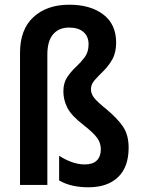

<svg xmlns="http://www.w3.org/2000/svg" viewBox="-20 -785 597 815"><path d="M473 -604Q473 -562 457 -533.5Q441 -505 419.5 -484Q398 -463 382 -445Q366 -427 366 -406Q366 -386 381 -368Q396 -350 431 -322Q479 -282 502.5 -247Q526 -212 526 -158Q526 -76 481 -33Q436 10 355 10Q319 10 288 3Q257 -4 231 -19V-124Q253 -109 282 -98Q311 -87 340 -87Q374 -87 391 -104Q408 -121 408 -151Q408 -178 392.5 -199.5Q377 -221 335 -254Q283 -294 266 -327.5Q249 -361 249 -397Q249 -433 265 -457Q281 -481 302 -500.5Q323 -520 339.5 -542Q356 -564 356 -597Q356 -630 334.5 -649Q313 -668 273 -668Q230 -668 205.5 -639.5Q181 -611 181 -553V0H65V-561Q65 -660 122 -712.5Q179 -765 274 -765Q364 -765 418.5 -723.5Q473 -682 473 -604Z"/></svg>

Font: Noto Sans Myanmar UI Condensed SemiBold
Style: Regular
Weight: 600
Width: 3
Designer: Monotype Design Team
Foundry: Monotype Imaging Inc.
Version: Version 2.103; ttfautohint (v1.8.4.7-5d5b)